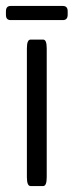

<svg xmlns="http://www.w3.org/2000/svg" viewBox="-38 -624 247 644"><path d="M-2.4 -556.6Q-18.1 -556.6 -18.1 -574.2V-585.9Q-18.1 -604 -2.4 -604H172.9Q189 -604 189 -586.4V-574.7Q189 -556.6 172.9 -556.6ZM64.5 0Q52.2 0 52.2 -29.8V-461.9Q52.2 -491.2 64.5 -491.2H106.9Q118.7 -491.2 118.7 -461.9V-29.8Q118.7 0 106.9 0Z"/></svg>

Font: BenchNine
Style: Regular
Weight: 400
Designer: Vernon Adams
Foundry: Vernon Adams
Version: Version 1 ; ttfautohint (v0.92.18-e454-dirty) -l 8 -r 50 -G 